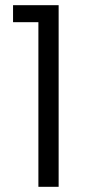

<svg xmlns="http://www.w3.org/2000/svg" viewBox="-20 -720 335 740"><path d="M128 -634.5H30.3V-700H206V0H128Z"/></svg>

Font: AF Albert Sans Medium
Style: Regular
Weight: 500
Designer: Andreas Rasmussen
Foundry: a.Foundry
Version: Version 1.300;Glyphs 3.2 (3231)